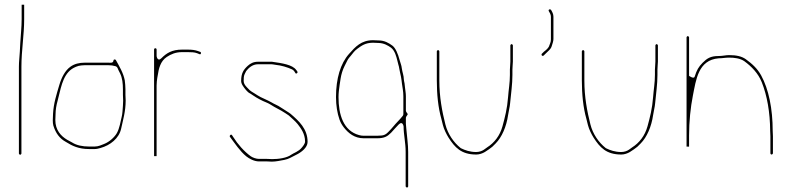

<svg xmlns="http://www.w3.org/2000/svg" viewBox="-20 -688 3455 838"><path d="M68 -12.5C70 -12.5 73.5 -16 73.5 -18V-397C73.5 -467.5 85.5 -536.2 85.5 -604V-667.4C85.2 -667.4 82.1 -667.5 80 -667.5C77.8 -667.5 77.6 -667.5 74.5 -667.4V-604C74.5 -569.2 70.3 -534.4 68.5 -500.3L66.5 -462.3C65.3 -439 62.5 -419.3 62.5 -397L62.5 -18C62.5 -16 66 -12.5 68 -12.5Z M517.5 -249C517.5 -241.9 517.1 -234.2 516.5 -226L514.5 -200C513.8 -191.4 512.7 -184.3 511.1 -178C506.5 -159.4 501.9 -127.9 489.9 -106.8C480.6 -90.5 458.5 -68.7 433.5 -59.3C424.1 -55.8 410 -48.5 394 -48.5H368C341 -48.5 314.4 -53.4 294.5 -66.3L272.8 -78.1C245.8 -94.3 221.5 -120.3 221.5 -164C221.5 -172.7 222.5 -181.3 222.5 -190C222.5 -208.5 226.2 -229.7 231 -246.4C244.1 -292.3 250.5 -357.1 293.4 -386.8C301.6 -392.5 319.2 -401.5 335.2 -402.5C339.3 -402.7 346.2 -403.5 351 -403.5H451C464 -403.5 474 -402 484.4 -399C491.5 -397 493.5 -390.4 496.4 -383.1L504.2 -367.6C513.9 -348.2 516.5 -322.8 516.5 -298V-274C516.5 -265.3 517.5 -257 517.5 -249ZM452 -414.5H351C325.5 -414.5 304.9 -409.4 287.2 -396.7C264.3 -380.4 248.7 -350.3 239 -317.5C227.1 -277.1 214 -237.9 211.5 -191.6C210.4 -171.2 209.2 -151.9 212.9 -139.7C223 -106.9 240.2 -83.4 266.9 -69C267.1 -68.9 267.5 -68.7 267.7 -68.5C295.3 -51 324 -37.5 368 -37.5H394C402.4 -37.5 410.1 -39.7 418.7 -42.1C461.3 -53.7 499.9 -84.5 508.8 -126.6C517.2 -166.2 528.3 -200.8 528.5 -249.5C527.9 -256.6 527.5 -266 527.5 -274V-298C527.5 -305 527.2 -311.5 526.6 -317.8L524.6 -337.3C518.5 -369.2 501.5 -397.4 485.4 -426.4C482.6 -429.8 475.9 -429.2 475.4 -424.6C473.9 -411.2 462.6 -414.5 452 -414.5Z M652.5 -472 652.5 -6.6C653.6 -6.6 655.9 -6.5 658 -6.5C660.3 -6.5 659.9 -6.5 663.5 -6.6V-315C663.5 -321.7 664.2 -327.4 664.5 -332.9C665.1 -343 667.8 -353.9 668.6 -359.8C672.6 -387.9 680.1 -421.2 708 -439.5C726.2 -451.4 746 -460.5 775 -460.5H799C813 -460.5 829.2 -460.2 840.6 -455.6L850.8 -451.5C857.8 -448.5 859 -459.7 854.7 -461.3L843.7 -465.3C831.6 -469.6 818.1 -471.5 799 -471.5H775C730.9 -471.5 707.2 -456.6 684.8 -434.2C667.3 -416.6 663.5 -443 663.5 -443V-472C663.5 -475.1 661 -477.5 658 -477.5C655 -477.5 652.5 -475.1 652.5 -472Z M1145 5.5H1110C1098.2 5.5 1082.2 -0.4 1074.6 -5.9C1045.3 -27 1017.3 -59.1 998.5 -89.2L992.6 -98.1C988.5 -104.2 980.3 -96 983.3 -91.2C1004.8 -62.4 1027.5 -28 1054.7 -5.8C1067.8 4.8 1089.9 16.5 1110 16.5H1145C1153.6 16.5 1160.6 17.5 1166.7 17.5C1183.5 17.5 1204.3 13 1221.7 9.7C1240.7 6.1 1251.7 -2.2 1272.7 -12.3C1294.8 -23 1322.5 -43.7 1322.5 -68.5C1322.5 -125.9 1284.4 -160.2 1247.9 -191.5C1241.8 -196.7 1222.6 -207.5 1211 -215.6L1195.4 -225.4C1187.8 -230.2 1177.9 -233.2 1166.4 -240.4C1157 -246.3 1146.2 -250.4 1133.6 -256.7L1118.7 -263.7C1118.5 -263.8 1118.1 -264 1117.8 -264.1L1103.7 -272.2C1099.7 -274.5 1096.4 -276.6 1091.9 -279.7C1083.9 -285.3 1073 -289.1 1061.6 -302.8C1057.6 -307.4 1043.5 -318.9 1043.5 -335C1043.5 -344.5 1043.7 -356.3 1047.8 -364.6L1053.8 -376.6C1054.1 -377.2 1054.7 -378.1 1055.2 -378.8C1064.3 -390.1 1080.8 -407.5 1106 -407.5H1165C1169.9 -407.5 1174.6 -406.1 1180.5 -405.4C1209.3 -402.2 1232.6 -395.1 1255.1 -385C1263.2 -381.3 1268.1 -370.8 1269.3 -369.1C1271.1 -366.4 1272.7 -366.1 1275.9 -368.3C1282.5 -372.7 1275.6 -378.9 1272.8 -382.7C1256.5 -405.4 1213.1 -412 1167.1 -418.5H1106C1086.6 -418.5 1073.2 -411.5 1061.4 -400.8C1043 -384 1032.5 -368.4 1032.5 -335C1032.5 -329 1034.3 -322.6 1038.6 -315.5C1046.3 -303 1060.4 -284.9 1070.8 -280.5C1071.4 -280.3 1072.3 -279.8 1072.9 -279.4L1084.9 -271.4C1094.7 -264.9 1103.3 -259.3 1113.6 -254.2L1127.6 -247.2C1136.8 -242.6 1147.9 -239.6 1160.8 -231.5C1182.1 -217.3 1202.3 -209.5 1224.9 -194.4L1239.9 -184.4C1240.4 -184.1 1241.3 -183.4 1241.8 -182.8C1249.2 -175.5 1269.4 -158.9 1278.9 -146.7C1292.4 -129.3 1311.5 -105 1311.5 -70C1311.5 -60.8 1301.5 -48.8 1297.2 -43.7C1283.2 -26.2 1261 -20.1 1251.5 -13C1232.1 1.6 1195.7 6.5 1167 6.5C1161.3 6.5 1155.1 5.5 1145 5.5Z M1740.5 -190C1740.5 -187.2 1739.4 -184.1 1737.5 -181.9C1728.7 -171.6 1724.6 -166 1713.8 -155.2C1703 -144.4 1691.8 -129.1 1678.8 -116.2C1672.5 -109.8 1663.3 -97.7 1644.5 -96.5C1640 -96.2 1631.9 -95.5 1626 -95.5H1567C1560.4 -95.5 1553.6 -96.5 1546.7 -98.5C1478.6 -117.4 1457.5 -187.8 1457.5 -264C1457.5 -281.7 1459.9 -301.3 1462.6 -318.9L1466.6 -344.9C1469.6 -364 1475.5 -383 1483.8 -399.6L1495.8 -423.6C1499.9 -431.8 1506.6 -439.5 1511.5 -445.1C1520.9 -456.6 1526.3 -465.3 1539.6 -475.1C1556.7 -487.6 1574.1 -501.5 1608 -501.5C1616.3 -501.5 1623.4 -500.8 1632.5 -500.5C1656.5 -499.7 1673.5 -489.3 1686.4 -480.1C1703.9 -467 1710.4 -438.9 1714.1 -424L1718.9 -405C1719.8 -401.4 1722.3 -394.6 1722.5 -389.4L1726.2 -371C1729.3 -359 1731.4 -346.8 1732.4 -338.5L1734.4 -322.5C1736.4 -306.9 1740.5 -288.9 1740.5 -268ZM1608 -512.5C1556.2 -512.5 1531.1 -483.7 1503.3 -452.7C1466.2 -411.2 1446.5 -345.4 1446.5 -264.5C1446.5 -227.4 1452.1 -193.5 1461.8 -166.1C1466.3 -153.4 1472.1 -142.9 1481.1 -131.4C1500.4 -106.9 1527.4 -84.5 1567 -84.5H1626C1657.1 -84.5 1670.1 -91.9 1686.9 -108.6L1704.7 -128.3C1710.1 -134.4 1715.3 -140 1720.2 -144.8C1737.7 -162.4 1741.5 -136 1741.5 -136C1741.5 -100.7 1750.5 -65 1750.5 -25L1750.5 125C1750.5 127 1753.7 130.5 1756.5 130.5C1758.7 130.5 1761.5 128 1761.5 125V-25C1761.5 -58.8 1756.2 -90.3 1753.5 -125L1751.6 -146.9C1751.5 -147.1 1751.5 -147.6 1751.5 -148V-174C1751.5 -179.1 1759.5 -186.7 1759.5 -189.5C1759.5 -192.7 1751.5 -198.9 1751.5 -205V-268C1751.5 -281 1749 -293.5 1747.6 -306.6L1745.6 -324.5C1744.9 -330 1742.5 -336.1 1742.5 -342C1742.5 -357.8 1736.3 -371.4 1733.6 -390.5C1732.3 -403.8 1728.1 -410.7 1723.9 -426.8C1717.3 -452.3 1706.6 -478.5 1692.6 -488.9C1676.9 -500.5 1657.8 -511.5 1633 -511.5C1625 -511.5 1616.7 -512.5 1608 -512.5Z M1886.5 -464V-337C1886.5 -276.2 1892.5 -217.9 1906.1 -170.2L1913.1 -142C1917.6 -124 1928.7 -101.7 1937.5 -87.7C1965 -44.6 1993 -13.5 2059 -13.5C2071.9 -13.5 2085.7 -18.3 2096.3 -24.6L2113.8 -36.2L2128.8 -47.5L2143.2 -61.8C2170.6 -89.3 2190.4 -135.5 2197.6 -185.8C2200 -202.8 2205.2 -220.9 2206.5 -238C2210.4 -280.3 2216.5 -320.2 2216.5 -361V-384C2216.5 -397.8 2218.5 -408.8 2218.5 -419V-490C2218.5 -492 2215 -495.5 2213 -495.5C2211 -495.5 2207.5 -492 2207.5 -490V-419C2207.5 -406 2205.5 -395.4 2205.5 -384V-361C2205.5 -326.8 2199.7 -294.9 2197.5 -264.1C2193.8 -214.4 2183.9 -176.1 2173.1 -136.7C2161.8 -95.8 2137.8 -64.8 2105.9 -44.6L2092.3 -34.8C2083.6 -28.6 2070.9 -24.5 2058 -24.5C2032 -24.5 2009.7 -32.2 1992.4 -40.8C1991.8 -41.1 1990.9 -41.7 1990.2 -42.2C1960.1 -66.3 1934.3 -103.3 1923.9 -145C1909.7 -201.6 1897.5 -263.8 1897.5 -337V-464C1897.5 -466 1894 -469.5 1892 -469.5C1890 -469.5 1886.5 -466 1886.5 -464Z M2352.6 -445.3 2361.2 -453.8C2374.1 -466.8 2383.6 -472.4 2388 -486.5C2391.6 -498.1 2395.5 -508.3 2395.5 -518V-615C2395.5 -627.4 2390.1 -635.9 2385.4 -644.4C2381.3 -650 2372 -646.6 2375.1 -639.8C2378.9 -632.9 2384.5 -625 2384.5 -615V-516C2384.5 -503.6 2379.2 -495.2 2378.1 -491C2374.9 -478.2 2363 -469.4 2354.3 -462.6L2345.8 -454.2C2344.5 -452.8 2343.5 -452.3 2343.5 -450.5C2343.5 -444.2 2348.7 -442.5 2352.6 -445.3Z M2519.5 -464V-337C2519.5 -276.2 2525.5 -217.9 2539.1 -170.2L2546.1 -142C2550.6 -124 2561.7 -101.7 2570.5 -87.7C2598 -44.6 2626 -13.5 2692 -13.5C2704.9 -13.5 2718.7 -18.3 2729.3 -24.6L2746.8 -36.2L2761.8 -47.5L2776.2 -61.8C2803.6 -89.3 2823.4 -135.5 2830.6 -185.8C2833 -202.8 2838.2 -220.9 2839.5 -238C2843.4 -280.3 2849.5 -320.2 2849.5 -361V-384C2849.5 -397.8 2851.5 -408.8 2851.5 -419V-490C2851.5 -492 2848 -495.5 2846 -495.5C2844 -495.5 2840.5 -492 2840.5 -490V-419C2840.5 -406 2838.5 -395.4 2838.5 -384V-361C2838.5 -326.8 2832.7 -294.9 2830.5 -264.1C2826.8 -214.4 2816.9 -176.1 2806.1 -136.7C2794.8 -95.8 2770.8 -64.8 2738.9 -44.6L2725.3 -34.8C2716.6 -28.6 2703.9 -24.5 2691 -24.5C2665 -24.5 2642.7 -32.2 2625.4 -40.8C2624.8 -41.1 2623.9 -41.7 2623.2 -42.2C2593.1 -66.3 2567.3 -103.3 2556.9 -145C2542.7 -201.6 2530.5 -263.8 2530.5 -337V-464C2530.5 -466 2527 -469.5 2525 -469.5C2523 -469.5 2519.5 -466 2519.5 -464Z M2987.5 -47.7V-97C2987.5 -156.8 2993.9 -219.3 3004.2 -271C3017.9 -339 3027.1 -426.5 3117 -433.5C3117.3 -433.5 3117.7 -433.5 3118 -433.5C3133.3 -433.5 3144.2 -436.5 3162 -436.5C3185.8 -436.5 3209.7 -433.5 3228.1 -421.3C3260.3 -397.9 3289.3 -367.8 3304.6 -329.6C3328.1 -270.9 3340.9 -198.1 3341.5 -116.5C3341.6 -109.4 3342.5 -100.4 3342.5 -93V-19C3342.5 -16 3345.3 -13.5 3347.5 -13.5C3350.3 -13.5 3353.5 -17 3353.5 -19V-93C3353.5 -100.2 3352.5 -108.4 3352.5 -117C3352.5 -212.5 3335.1 -298.7 3302.1 -358.9C3286.1 -388 3263.5 -409.2 3234.8 -429.8C3217.4 -442.2 3193.8 -447.5 3162 -447.5C3147.1 -447.5 3134.9 -443.5 3116 -443.5C3080.7 -443.5 3065.5 -432.8 3046.8 -414.2C3028.8 -396.1 3021 -382.3 3011.9 -353.3C3008.4 -341.8 2987.5 -357 2987.5 -357V-525C2987.5 -527 2984 -530.5 2982 -530.5C2980 -530.5 2976.5 -527 2976.5 -525L2976.5 -48.2C2980.9 -48.5 2984.2 -48.2 2987.5 -47.7Z"/></svg>

Font: CiSf OpenHand
Style: Hln
Weight: 400
Foundry: Cannot Into Space Fonts
Version: Version 0.7892